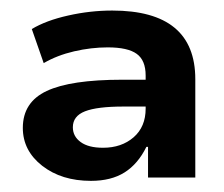

<svg xmlns="http://www.w3.org/2000/svg" viewBox="-20 -749 415 355"><path d="M22.2 -512.5Q22.2 -560.1 66.4 -580.8Q110.6 -601.6 205.8 -601.6H260.7V-552H208.3Q159.7 -552 137.2 -543.2Q114.7 -534.4 114.7 -513.7Q114.7 -496.8 129.2 -486.3Q143.6 -475.8 170.4 -475.8Q204.8 -475.8 227.1 -495.2Q249.3 -514.6 249.3 -548.1V-609.4Q249.3 -637.5 232.8 -649.4Q216.3 -661.4 179.2 -661.4Q148.7 -661.4 117.1 -654.1Q85.4 -646.7 60.8 -632.3L38.8 -695.3Q65.2 -711.2 106 -720.3Q146.7 -729.5 187.5 -729.5Q341.1 -729.5 341.1 -602.5V-420.7H253.7V-477.5H250.7Q235.1 -445.8 210.3 -430.2Q185.5 -414.6 148.2 -414.6Q93.8 -414.6 58 -442.5Q22.2 -470.5 22.2 -512.5Z"/></svg>

Font: Min Sans VF VF
Style: Regular
Weight: 400
Designer: Jinseong-Kim, NotoSansCJK, Nunito
Foundry: Jinseong-Kim
Version: Version 1.420;Glyphs 3.1.2 (3151)